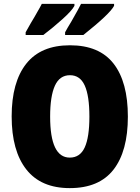

<svg xmlns="http://www.w3.org/2000/svg" viewBox="-20 -958 719 988"><path d="M339 10Q191 10 115.5 -86Q40 -182 40 -359Q40 -535 115 -630Q190 -725 340 -725Q491 -725 564.5 -630.5Q638 -536 638 -358Q638 -180 564 -85Q490 10 339 10ZM339 -147Q392 -147 416 -199.5Q440 -252 440 -358Q440 -465 416 -518Q392 -571 340 -571Q287 -571 262.5 -517Q238 -463 238 -358Q238 -147 339 -147ZM363 -928Q350 -903 301.5 -859.5Q253 -816 203 -778H112V-792Q142 -846 157 -870Q165 -885 175.5 -902.5Q186 -920 195 -938H363ZM567 -928Q546 -887 409 -778H315V-792Q325 -811 347 -847Q387 -917 397 -938H567Z"/></svg>

Font: Noto Sans Display Black Narrow
Style: Regular
Weight: 900
Width: 4
Designer: Monotype Design team
Foundry: Monotype Imaging Inc.
Version: Version 1.000